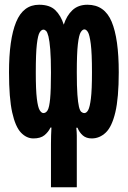

<svg xmlns="http://www.w3.org/2000/svg" viewBox="-20 -576 540 810"><path d="M349 -556Q421 -556 451 -484.5Q481 -413 481 -271Q481 -163 466.5 -102Q452 -41 426 -16.5Q400 8 367 8Q344 8 329.5 -4.5Q315 -17 307 -37H302Q304 -17 304 -3.5Q304 10 304 32V214H195V32Q195 10 195.5 -3.5Q196 -17 197 -38H193Q184 -19 167.5 -5.5Q151 8 121 8Q92 8 68.5 -16.5Q45 -41 31.5 -101.5Q18 -162 18 -271Q18 -410 48 -483Q78 -556 145 -556Q190 -556 213.5 -533Q237 -510 249 -472Q261 -510 285.5 -533Q310 -556 349 -556ZM336 -452Q328 -452 320.5 -440Q313 -428 308.5 -389.5Q304 -351 304 -270Q304 -211 306.5 -177Q309 -143 313 -126Q317 -109 323 -104Q329 -99 336 -99Q345 -99 352 -111.5Q359 -124 363.5 -160.5Q368 -197 368 -271Q368 -352 363 -390.5Q358 -429 351 -440.5Q344 -452 336 -452ZM163 -451Q155 -451 147.5 -439.5Q140 -428 135.5 -389.5Q131 -351 131 -270Q131 -196 135.5 -159.5Q140 -123 147.5 -111Q155 -99 163 -99Q174 -99 181 -111Q188 -123 191.5 -159.5Q195 -196 195 -270Q195 -331 192 -367.5Q189 -404 184.5 -422Q180 -440 174.5 -445.5Q169 -451 163 -451Z"/></svg>

Font: Noto Sans Mono ExtraCondensed
Style: Bold
Weight: 700
Width: 2
Designer: Monotype Design Team
Foundry: Monotype Imaging Inc.
Version: Version 2.014